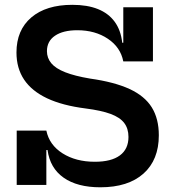

<svg xmlns="http://www.w3.org/2000/svg" viewBox="-20 -786 724 816"><path d="M406.5 10Q308.5 10 250.5 -30.8Q192.5 -71.5 182 -148.5H159L177 -231Q189.5 -170 246 -134.2Q302.5 -98.5 383 -98.5Q453 -98.5 489.5 -125.5Q526 -152.5 526 -204Q526 -239.5 508 -263.2Q490 -287 450.2 -301.8Q410.5 -316.5 344 -325Q245.5 -337.5 180.2 -368.2Q115 -399 82.5 -447.5Q50 -496 50 -563Q50 -658 113 -711.8Q176 -765.5 287.5 -765.5Q351 -765.5 396 -747.5Q441 -729.5 467.2 -693.8Q493.5 -658 499.5 -604.5H522.5L504 -525Q492.5 -585 438.5 -621.2Q384.5 -657.5 308.5 -657.5Q248 -657.5 213.8 -634.2Q179.5 -611 179.5 -568.5Q179.5 -539.5 198 -517.2Q216.5 -495 257 -479Q297.5 -463 363 -452Q466 -437.5 530.5 -407.8Q595 -378 625 -329.8Q655 -281.5 655 -211Q655 -106.5 589.8 -48.2Q524.5 10 406.5 10ZM51 0V-231H177V0ZM504 -525V-755H630V-525Z"/></svg>

Font: Hepta Slab ExtraLight SemiBold
Style: Regular
Weight: 600
Version: Version 1.102